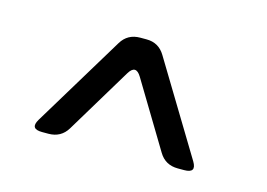

<svg xmlns="http://www.w3.org/2000/svg" viewBox="-50 -844 600 431"><g transform="rotate(15 250.0 -628.0)"><path d="M417 -521.5Q431.6 -497.1 402.3 -497.1H387.7Q358.4 -497.1 343.8 -521.5L252 -673.8Q237.3 -698.2 222.7 -673.8L130.9 -521.5Q116.2 -497.1 86.9 -497.1H72.3Q43 -497.1 57.6 -521.5L186.5 -734.4Q201.2 -758.8 230.5 -758.8H245.1Q273.4 -758.8 288.1 -734.4Z"/></g></svg>

Font: B2 Hana
Style: Regular
Weight: 500
Version: 2020-08-05; (max)